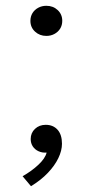

<svg xmlns="http://www.w3.org/2000/svg" viewBox="-20 -520 320 663"><path d="M140 -396Q117 -396 101 -410.8Q85 -425.5 85 -448Q85 -463 92.2 -474.8Q99.5 -486.5 112 -493.2Q124.5 -500 140 -500Q163.5 -500 179.2 -485.2Q195 -470.5 195 -448Q195 -433 187.8 -421.2Q180.5 -409.5 168 -402.8Q155.5 -396 140 -396ZM87 123 58 88.5Q89 71 112.5 49Q136 27 141 7Q125.5 8 113 2.2Q100.5 -3.5 93.2 -14.5Q86 -25.5 86 -40Q86 -61 100.8 -75Q115.5 -89 138 -89Q163.5 -89 178.8 -72Q194 -55 194 -23.5Q194 0 181.5 26Q169 52 145.2 77Q121.5 102 87 123Z"/></svg>

Font: Geologica Thin Roman Thin
Style: Regular
Weight: 250
Version: Version 1.010;gftools[0.9.28]